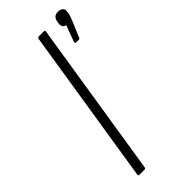

<svg xmlns="http://www.w3.org/2000/svg" viewBox="-229 -737 776 776"><g transform="rotate(-45 159.0 -349.5)"><path d="M57 0Q51 0 52 -7L158 -677Q160 -683 165 -683H194Q202 -683 200 -677L94 -7Q93 0 87 0ZM254 -559Q252 -559 250.5 -561Q249 -563 250 -566L276 -637Q267 -638 262.5 -644.5Q258 -651 259 -664L261 -673Q265 -699 290 -699Q304 -699 312 -692Q320 -685 317 -671L316 -661Q314 -655 311.5 -647.5Q309 -640 305 -630L278 -566Q276 -559 271 -559Z"/></g></svg>

Font: Sofia Sans Semi Condensed ExtraLight
Style: Italic
Weight: 250
Italic angle: -9°
Version: Version 4.100